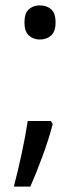

<svg xmlns="http://www.w3.org/2000/svg" viewBox="-20 -568 303 717"><path d="M71.3 -483.9Q71.3 -519 87.9 -533.4Q104.5 -547.9 128.4 -547.9Q154.3 -547.9 170.9 -533.4Q187.5 -519 187.5 -483.9Q187.5 -450.7 170.9 -435.5Q154.3 -420.4 128.4 -420.4Q104.5 -420.4 87.9 -435.5Q71.3 -450.7 71.3 -483.9ZM169.9 -116.2 176.8 -105Q163.6 -52.2 140.1 11.7Q116.7 75.7 93.3 128.9H31.7Q46.9 70.8 61.3 3.9Q75.7 -63 83.5 -116.2Z"/></svg>

Font: Open Sans
Style: Regular
Weight: 400
Designer: Monotype Design Team
Foundry: Monotype Imaging Inc.
Version: Version 3.000; ttfautohint (v1.8.4)